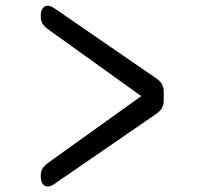

<svg xmlns="http://www.w3.org/2000/svg" viewBox="-20 -670 728 683"><path d="M152.8 -91.8 482.4 -328.1 152.8 -564.5Q138.2 -575.2 131.6 -585.4Q125 -595.7 125 -610.8V-614.7Q125 -630.4 131.3 -639.6Q137.7 -648.9 148.4 -649.7Q159.2 -650.4 171.9 -641.6L536.1 -391.1Q545.4 -384.8 551 -377.9Q556.6 -371.1 559.6 -362.8Q562.5 -354.5 562.5 -344.2V-312Q562.5 -301.8 559.6 -293.5Q556.6 -285.2 551 -278.3Q545.4 -271.5 536.1 -265.1L171.9 -14.6Q159.2 -5.9 148.4 -6.6Q137.7 -7.3 131.3 -16.6Q125 -25.9 125 -41.5V-45.4Q125 -60.5 131.6 -70.8Q138.2 -81.1 152.8 -91.8Z"/></svg>

Font: Gyrochrome
Style: Regular
Weight: 400
Designer: David Moles
Foundry: David Moles
Version: Version 1.005;Glyphs 3.2.3 (3260)